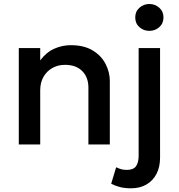

<svg xmlns="http://www.w3.org/2000/svg" viewBox="-20 -742 919 986"><path d="M76.5 0V-495H186.5V-432Q217.5 -473.5 258.5 -491.8Q299.5 -510 343.5 -510Q411.5 -510 456 -483Q500.5 -456 522.2 -413.5Q544 -371 544 -326V0H434V-292Q434 -345 402.2 -377Q370.5 -409 314 -409Q277 -409 248.2 -392.5Q219.5 -376 203 -346.8Q186.5 -317.5 186.5 -278.5V0ZM653.5 225Q621 225 596.5 218.8Q572 212.5 551 201.5L576.5 117Q589 123 601.5 126.8Q614 130.5 631.5 130.5Q664.5 130.5 678.2 112Q692 93.5 692 57V-495H802V67.5Q802 115.5 783.8 150.8Q765.5 186 732 205.5Q698.5 225 653.5 225ZM747 -583.5Q717.5 -583.5 696 -602.5Q674.5 -621.5 674.5 -652.5Q674.5 -683 696 -702.2Q717.5 -721.5 747 -721.5Q776.5 -721.5 798 -702.2Q819.5 -683 819.5 -652.5Q819.5 -621.5 798 -602.5Q776.5 -583.5 747 -583.5Z"/></svg>

Font: Geologica Cursive
Style: Regular
Weight: 400
Designer: Sindre Bremnes, Frode Helland
Foundry: Monokrom Skriftforlag AS
Version: Version 1.010;gftools[0.9.28]